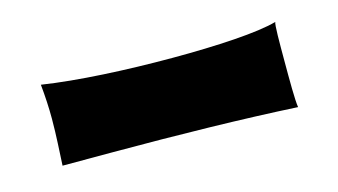

<svg xmlns="http://www.w3.org/2000/svg" viewBox="-35 -27 540 307"><g transform="rotate(-15 235.5 126.5)"><path d="M430 56C399 65 331 69 256 69C181 69 100 65 42 56C44 76 45 95 45 113C45 141 43 168 42 190C70 190 98 190 126 190C233 190 340 192 430 197C428 185 428 152 428 120C428 89 428 60 430 56Z"/></g></svg>

Font: Rum Raisin
Style: Regular
Weight: 400
Designer: Astigmatic (AOETI)
Foundry: Astigmatic (AOETI)
Version: Version 1.000